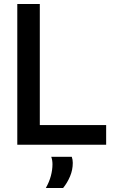

<svg xmlns="http://www.w3.org/2000/svg" viewBox="-20 -720 564 955"><path d="M66 0V-700H178V-98H508V0ZM208 215Q225 185 233 155Q241 125 241 97Q241 77 235 60H337Q342 74 342 90Q342 125 328.5 157Q315 189 294 215Z"/></svg>

Font: Georama Medium
Style: Regular
Weight: 500
Designer: Jean-Baptiste Levee
Foundry: Production Type
Version: Version 1.000